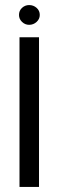

<svg xmlns="http://www.w3.org/2000/svg" viewBox="-20 -738 231 758"><path d="M57 0V-591H134V0ZM95 -640Q79 -640 67 -651.5Q55 -663 55 -679Q55 -696 67 -707Q79 -718 95 -718Q112 -718 124.5 -707Q137 -696 137 -679Q137 -663 124.5 -651.5Q112 -640 95 -640Z"/></svg>

Font: Alumni Sans Thin Medium
Style: Regular
Weight: 500
Version: Version 1.018